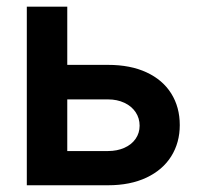

<svg xmlns="http://www.w3.org/2000/svg" viewBox="-20 -550 592 570"><path d="M513.7 -178.7Q513.7 -126.5 488.3 -85.9Q462.9 -45.4 414.8 -22.7Q366.7 0 300.8 0H59.6V-530.3H179.7V-357.4H300.8Q367.2 -357.4 415 -335.2Q462.9 -313 488.3 -272.5Q513.7 -231.9 513.7 -178.7ZM300.8 -101.6Q327.6 -101.6 349.1 -111.1Q370.6 -120.6 382.6 -137.9Q394.5 -155.3 394.5 -176.8Q394.5 -199.2 382.6 -217Q370.6 -234.9 349.1 -244.9Q327.6 -254.9 300.8 -254.9H179.7V-101.6Z"/></svg>

Font: WEMIX Pretendard SemiBold
Style: Regular
Weight: 600
Designer: Base glyphs from Inter by Rasmus Andersson; Hangeul glyphs from Noto Sans CJK(Source Han Sans) by Jang Soo-young and Kan
Foundry: Kil Hyung-jin
Version: Version 1.000